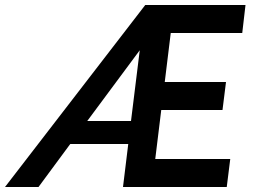

<svg xmlns="http://www.w3.org/2000/svg" viewBox="-37 -748 1017 768"><path d="M646 -616 622 -420H867L853 -308H608L584 -112H884L870 0H455L476 -172H244L117 0H-17L544 -728H945L932 -616ZM487 -264 522 -547 312 -264Z"/></svg>

Font: Josefin Sans SemiBold
Style: Italic
Weight: 600
Italic angle: -7°
Designer: Santiago Orozco
Foundry: Typemade
Version: Version 2.000